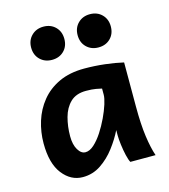

<svg xmlns="http://www.w3.org/2000/svg" viewBox="-114 -853 841 955"><g transform="rotate(-15 306.5 -375.0)"><path d="M571.8 0H441.9Q435.1 -11.7 428.7 -38.8Q422.4 -65.9 418.7 -95.5Q415 -125 415 -143.1V-170.9Q394.5 -128.9 362.5 -86.7Q330.6 -44.4 288.6 -16.1Q246.6 12.2 195.3 12.2Q133.8 12.2 91.3 -42.2Q48.8 -96.7 48.8 -200.2Q48.8 -258.3 65.9 -313.2Q83 -368.2 118.7 -412.1Q154.3 -456.1 209.5 -481.9Q264.6 -507.8 340.3 -507.8Q393.6 -507.8 446 -501.7Q498.5 -495.6 540 -485.8V-258.8Q540 -166.5 548.8 -103.8Q557.6 -41 571.8 0ZM400.4 -356.4V-388.7Q390.1 -391.1 370.6 -394.8Q351.1 -398.4 319.8 -398.4Q268.6 -398.4 239.3 -370.1Q210 -341.8 197.8 -296.4Q185.5 -251 185.5 -200.2Q185.5 -157.2 201.4 -130.6Q217.3 -104 239.3 -104Q261.2 -104 283.9 -124.5Q306.6 -145 327.4 -176.8Q348.1 -208.5 364.7 -243.7Q381.3 -278.8 390.9 -309.3Q400.4 -339.8 400.4 -356.4ZM351.6 -676.3Q351.6 -713.9 375.7 -737.8Q399.9 -761.7 437 -761.7Q474.6 -761.7 498.5 -737.8Q522.5 -713.9 522.5 -676.3Q522.5 -638.2 498.5 -614.5Q474.6 -590.8 437 -590.8Q399.9 -590.8 375.7 -614.5Q351.6 -638.2 351.6 -676.3ZM112.3 -676.3Q112.3 -713.9 136.5 -737.8Q160.6 -761.7 197.8 -761.7Q235.4 -761.7 259.3 -737.8Q283.2 -713.9 283.2 -676.3Q283.2 -638.2 259.3 -614.5Q235.4 -590.8 197.8 -590.8Q160.6 -590.8 136.5 -614.5Q112.3 -638.2 112.3 -676.3Z"/></g></svg>

Font: Andika
Style: Bold
Weight: 700
Designer: Victor Gaultney, Annie Olsen, Julie Remington, Don Collingsworth, Eric Hays, Becca Hirsbrunner
Foundry: SIL International
Version: Version 6.101